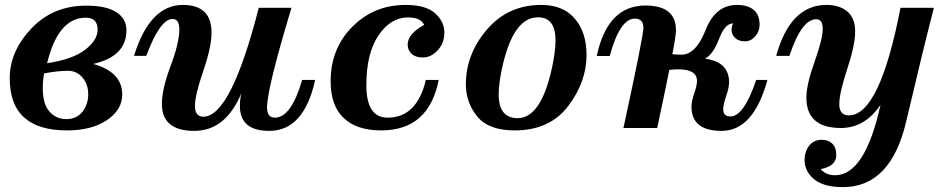

<svg xmlns="http://www.w3.org/2000/svg" viewBox="-20 -520 3838 780"><path d="M252.4 9.8Q19.5 9.8 19.5 -201.7Q19.5 -311.5 107.4 -404.3Q195.3 -497.1 330.1 -497.1Q411.1 -497.1 452.4 -470.7Q493.7 -444.3 493.7 -397Q493.7 -291 358.9 -260.3Q476.6 -227.1 476.6 -136.2Q476.6 -73.7 414.3 -32Q352.1 9.8 252.4 9.8ZM171.4 -263.2Q275.4 -278.8 325.9 -317.9Q376.5 -356.9 376.5 -399.4Q376.5 -448.2 328.6 -448.2Q216.3 -448.2 171.4 -263.2ZM249 -36.1Q292 -36.1 315.2 -66.4Q338.4 -96.7 338.4 -136.7Q338.4 -178.2 314.9 -205.3Q291.5 -232.4 256.3 -232.4Q213.9 -232.4 159.2 -221.7Q153.8 -193.4 153.8 -162.1Q153.8 -96.7 181.2 -66.4Q208.5 -36.1 249 -36.1Z M769 11.7Q637.7 11.7 637.7 -98.1Q637.7 -158.2 673.1 -252.2Q708.5 -346.2 708.5 -400.9Q708.5 -442.9 681.2 -442.9Q629.9 -442.9 574.2 -293H524.4Q588.4 -500 722.7 -500Q839.4 -500 839.4 -387.7Q839.4 -329.6 805.7 -231.4Q772 -133.3 772 -89.8Q772 -45.9 806.2 -45.9Q918 -45.9 1031.2 -488.3H1164.1Q1064.9 -160.2 1064.9 -83.5Q1064.9 -42 1096.7 -42Q1163.1 -42 1207.5 -195.3H1260.3Q1214.8 11.7 1073.7 11.7Q954.6 11.7 954.6 -89.4Q954.6 -118.7 960.9 -142.1Q897 11.7 769 11.7Z M1528.3 9.8Q1429.2 9.8 1376.2 -40.5Q1323.2 -90.8 1323.2 -189.5Q1323.2 -322.8 1411.4 -411.4Q1499.5 -500 1627.9 -500Q1710 -500 1747.6 -466.1Q1785.2 -432.1 1785.2 -387.7Q1785.2 -345.2 1758.5 -315.9Q1731.9 -286.6 1697.3 -286.6Q1668 -286.6 1652.1 -301.5Q1636.2 -316.4 1636.2 -338.9Q1636.2 -382.3 1703.1 -418.9Q1689 -449.2 1637.2 -449.2Q1567.4 -449.2 1517.8 -376.5Q1468.3 -303.7 1468.3 -173.8Q1468.3 -42 1554.7 -42Q1673.8 -42 1710 -195.3H1762.2Q1722.2 9.8 1528.3 9.8Z M2070.8 9.8Q1964.8 9.8 1918.7 -46.9Q1872.6 -103.5 1872.6 -177.2Q1872.6 -300.3 1958.3 -400.1Q2043.9 -500 2179.2 -500Q2267.6 -500 2315.2 -444.3Q2362.8 -388.7 2362.8 -296.4Q2362.8 -187 2287.8 -88.6Q2212.9 9.8 2070.8 9.8ZM2083 -40Q2178.7 -40 2223.1 -247.6Q2236.8 -312.5 2236.8 -356.4Q2236.8 -449.7 2165.5 -449.7Q2063.5 -449.7 2019 -240.2Q2005.9 -178.7 2005.9 -136.2Q2005.9 -40 2083 -40Z M2711.4 -299.8Q2729 -297.9 2749 -297.9Q2807.1 -297.9 2846.9 -398.9Q2886.7 -500 2974.1 -500Q3017.1 -500 3041.5 -480.2Q3065.9 -460.4 3065.9 -419.4Q3065.9 -392.6 3048.1 -372.3Q3030.3 -352.1 3006.3 -352.1Q2980.5 -352.1 2966.3 -366Q2952.1 -379.9 2952.1 -397Q2952.1 -411.6 2957.5 -424.8Q2925.3 -424.8 2901.1 -361.8Q2877 -298.8 2844.2 -281.7Q2941.9 -268.6 2941.9 -186Q2941.9 -163.6 2929.9 -129.2Q2918 -94.7 2918 -76.2Q2918 -46.9 2947.8 -46.9Q3001.5 -46.9 3052.2 -195.3H3097.7Q3041 11.7 2911.6 11.7Q2790 11.7 2789.1 -85.4Q2789.1 -108.4 2800.3 -140.4Q2811.5 -172.4 2811.5 -191.4Q2811.5 -238.3 2735.8 -238.3Q2722.2 -238.3 2699.2 -236.3Q2683.1 -155.8 2649.9 0H2512.7Q2593.8 -373.5 2593.8 -406.7Q2593.8 -444.3 2559.1 -444.3Q2498 -444.3 2457 -292.5H2404.3Q2447.8 -497.6 2602.1 -497.6Q2726.1 -497.6 2726.1 -397.5Q2726.1 -375 2711.4 -299.8Z M3404.3 240.2Q3325.7 240.2 3287.1 208Q3248.5 175.8 3248.5 128.9Q3248.5 97.2 3266.8 72.5Q3285.2 47.9 3318.8 47.9Q3344.7 47.9 3361.1 63.5Q3377.4 79.1 3377.4 109.9Q3377.4 155.3 3314 167Q3335.4 191.9 3372.6 191.9Q3494.1 191.9 3557.1 -94.2Q3493.7 0 3396 0Q3255.9 0 3255.9 -123.5Q3255.9 -175.8 3289.1 -268.8Q3322.3 -361.8 3322.3 -403.3Q3322.3 -441.9 3295.9 -441.9Q3236.3 -441.9 3187 -293H3133.3Q3190.4 -500 3337.4 -500Q3390.6 -500 3422.4 -473.1Q3454.1 -446.3 3454.1 -392.1Q3454.1 -337.4 3421.9 -239.7Q3389.6 -142.1 3389.6 -96.7Q3389.6 -51.3 3428.7 -51.3Q3553.7 -51.3 3638.2 -488.3H3773.9Q3724.1 -294.4 3661.6 -27.1Q3599.1 240.2 3404.3 240.2Z"/></svg>

Font: Munson
Style: Bold Italic
Weight: 700
Italic angle: -12°
Designer: Paul James MIller
Foundry: High-Logic / Made with FontCreator
Version: Version 2.10;May 5, 2019;FontCreator 11.5.0.2430 64-bit